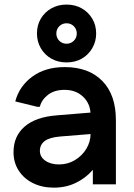

<svg xmlns="http://www.w3.org/2000/svg" viewBox="-20 -818 593 852"><path d="M218.7 14.7Q167 14.7 126.5 -5.3Q86 -25.3 63 -61Q40 -96.7 40 -142.7Q40 -213.7 89.2 -256.2Q138.3 -298.7 230.3 -306L425.7 -322V-226.7L247.3 -212.3Q199.3 -208.3 178.2 -192Q157 -175.7 157 -148.7Q157 -122 180.8 -105.2Q204.7 -88.3 241.7 -88.3Q280.7 -88.3 312.5 -107.5Q344.3 -126.7 363.2 -157.8Q382 -189 382 -225.3V-307.7Q382 -356.3 349.8 -387.8Q317.7 -419.3 266.3 -419.3Q222 -419.3 193.3 -397.5Q164.7 -375.7 156.7 -344H145.7L47.7 -368Q65.7 -435.7 123.3 -478Q181 -520.3 266.7 -520.3Q373.7 -520.3 434 -458.8Q494.3 -397.3 494.3 -285V0H392V-147L433.3 -140.7Q421.3 -98 390.3 -62.5Q359.3 -27 315.7 -6.2Q272 14.7 218.7 14.7ZM275.3 -541Q237.7 -541 207.9 -557.7Q178.2 -574.5 161.1 -604.1Q144 -633.6 144 -669.3Q144 -706.2 161.1 -735.2Q178.2 -764.2 207.9 -780.9Q237.7 -797.7 275.3 -797.7Q313.2 -797.7 342.7 -780.9Q372.2 -764.2 389.4 -735.2Q406.7 -706.2 406.7 -669.3Q406.7 -633.6 389.4 -604.1Q372.2 -574.5 342.7 -557.7Q313.2 -541 275.3 -541ZM275.3 -624Q294.7 -624 307.7 -637.2Q320.7 -650.3 320.7 -669.3Q320.7 -688.3 307.7 -701.5Q294.8 -714.7 275.4 -714.7Q256 -714.7 243 -701.5Q230 -688.3 230 -669.3Q230 -650.3 242.9 -637.2Q255.9 -624 275.3 -624Z"/></svg>

Font: Fustat
Style: Regular
Weight: 400
Designer: Mohamed Gaber, Khaled Hosny, Laura Garcia Mut
Foundry: Kief Type Foundry, Alif Type Foundry, Hard Type Foundry
Version: Version 1.007